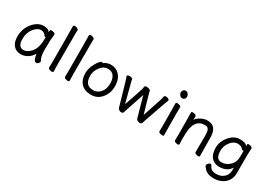

<svg xmlns="http://www.w3.org/2000/svg" viewBox="5 -1637 3814 2741"><g transform="rotate(30 1912.5 -266.0)"><path d="M219.7 -47.9Q261.7 -47.9 302.7 -79.1Q404.8 -152.8 404.8 -330.1L405.8 -365.2H397Q387.7 -365.2 382.8 -372.1Q354 -421.9 297.9 -421.9Q240.7 -421.9 185.3 -352.1Q129.9 -282.2 129.9 -180.2Q129.9 -47.9 219.7 -47.9ZM216.8 23.9Q140.6 23.9 95.2 -27.6Q49.8 -79.1 49.8 -174.8Q49.8 -301.8 127.7 -397Q205.6 -492.2 302.7 -492.2Q384.8 -492.2 406.7 -445.8V-475.1Q406.7 -491.2 431.6 -491.2Q451.7 -491.2 473.1 -483.2Q494.6 -475.1 494.6 -458Q481.9 -368.2 481.9 -194.8Q481.9 -91.8 515.6 -38.1Q519 -32.2 519 -24.9Q519 -16.1 503.9 1.5Q488.8 19 469.7 19Q423.8 19 410.6 -98.1Q382.8 -43.9 328.9 -10Q274.9 23.9 216.8 23.9Z M724.1 17.1Q705.1 17.1 684.6 8.1Q664.1 -1 664.1 -17.1L666 -105Q666 -609.9 663.1 -696.8Q663.1 -712.9 689 -712.9Q708 -712.9 728.5 -703.9Q749 -694.8 749 -679.2Q749 -658.2 748 -643.1Q747.1 -589.8 747.1 -105L750 1Q750 17.1 724.1 17.1Z M987.3 17.1Q968.3 17.1 947.8 8.1Q927.2 -1 927.2 -17.1L929.2 -105Q929.2 -609.9 926.3 -696.8Q926.3 -712.9 952.1 -712.9Q971.2 -712.9 991.7 -703.9Q1012.2 -694.8 1012.2 -679.2Q1012.2 -658.2 1011.2 -643.1Q1010.3 -589.8 1010.3 -105L1013.2 1Q1013.2 17.1 987.3 17.1Z M1368.2 -48.8Q1415.5 -48.8 1452.4 -74.5Q1489.3 -100.1 1511.7 -144.5Q1534.2 -189 1534.2 -257.8Q1534.2 -326.2 1503.2 -373Q1472.2 -419.9 1402.3 -419.9Q1332.5 -419.9 1281.5 -353.5Q1230.5 -287.1 1230.5 -208Q1230.5 -48.8 1368.2 -48.8ZM1374.5 23.9Q1265.1 23.9 1208.3 -38.6Q1151.4 -101.1 1151.4 -207Q1151.4 -289.1 1202.1 -377Q1222.2 -414.1 1243.2 -437Q1264.2 -460 1278.3 -460Q1291.5 -460 1296.4 -453.1Q1348.1 -492.2 1410.2 -492.2Q1472.2 -492.2 1517.6 -461.9Q1613.3 -398.9 1613.3 -245.1Q1613.3 -141.1 1550.3 -62Q1482.4 23.9 1374.5 23.9Z M2178.7 23.9Q2164.6 23.9 2149.4 17.1Q2120.6 4.9 2116.7 -20Q2115.7 -28.8 2024.4 -347.2Q1921.4 -43.9 1918.5 -31.5Q1915.5 -19 1908.7 2.4Q1901.9 23.9 1873.8 23.9Q1845.7 23.9 1826.7 2Q1818.8 -5.9 1815.4 -17.1L1705.6 -397Q1682.6 -459 1682.6 -461.9Q1682.6 -483.9 1723.6 -483.9Q1772.5 -483.9 1774.4 -458Q1776.9 -448.2 1778.8 -434.6Q1780.8 -420.9 1864.7 -104Q1970.7 -409.2 1972.2 -425Q1973.6 -440.9 1975.6 -452.1Q1978.5 -474.1 2005.9 -474.1Q2028.8 -474.1 2051.3 -466.1Q2073.7 -458 2075.7 -446.5Q2077.6 -435.1 2078.6 -424.6Q2079.6 -414.1 2171.4 -104L2272.5 -408.2Q2277.8 -421.9 2289.6 -475.1Q2293.5 -491.2 2316.4 -491.2Q2335.4 -491.2 2355 -482.7Q2374.5 -474.1 2374.5 -459Q2374.5 -455.1 2369.1 -442.6Q2363.8 -430.2 2346.7 -384.8Q2230.5 -55.2 2225.6 -37.6Q2220.7 -20 2215.8 -4.9Q2207.5 23.9 2178.7 23.9Z M2545.9 16.1Q2526.9 16.1 2504.9 7.6Q2482.9 -1 2482.9 -17.1L2484.9 -105Q2484.9 -368.2 2481.9 -475.1Q2481.9 -490.2 2505.9 -490.2Q2524.9 -490.2 2546.4 -481.7Q2567.9 -473.1 2567.9 -457L2565.9 -368.2Q2565.9 -105 2568.8 1Q2568.8 16.1 2545.9 16.1ZM2468.8 -649.9Q2468.8 -671.9 2482.7 -688Q2496.6 -704.1 2522 -704.1Q2545.9 -704.1 2562.7 -682.1Q2579.6 -660.2 2579.6 -638.2Q2579.6 -615.2 2565.2 -599.6Q2550.8 -584 2526.9 -584Q2502.9 -584 2485.8 -605.5Q2468.8 -627 2468.8 -649.9Z M3138.7 17.1Q3119.6 17.1 3099.1 8.5Q3078.6 0 3078.6 -17.1Q3080.6 -34.2 3080.6 -293Q3080.6 -351.1 3065.7 -384Q3050.8 -417 3004.9 -417Q2825.7 -417 2822.8 -162.1L2820.8 -97.2Q2820.8 -59.1 2823.7 1Q2823.7 17.1 2800.8 17.1Q2781.7 17.1 2761.2 8.5Q2740.7 0 2740.7 -17.1L2742.7 -115.2Q2742.7 -363.8 2739.7 -471.2Q2739.7 -486.8 2763.7 -486.8Q2781.7 -486.8 2802.2 -478.5Q2822.8 -470.2 2822.8 -453.1V-439Q2820.8 -411.1 2820.8 -397.9Q2842.8 -433.1 2895.3 -462.2Q2947.8 -491.2 3001 -491.2Q3096.7 -491.2 3131.8 -424.8Q3158.7 -377.9 3158.7 -296.9Q3158.7 -105 3161.6 1Q3161.6 17.1 3138.7 17.1Z M3466.3 -73.2Q3554.2 -73.2 3616.2 -142.1Q3659.2 -189.9 3662.6 -263.2Q3663.6 -290 3663.6 -372.1Q3663.6 -373 3651.6 -373Q3639.6 -373 3632.3 -380.9Q3603.5 -420.9 3538.6 -420.9Q3508.3 -420.9 3477.8 -402.8Q3447.3 -384.8 3425.3 -354Q3375.5 -289.1 3375.5 -211.9Q3375.5 -73.2 3466.3 -73.2ZM3486.3 181.2Q3416.5 181.2 3374 156.5Q3331.5 131.8 3303.2 87.9Q3299.3 82 3299.3 69.8Q3299.3 59.1 3316.4 40.5Q3333.5 22 3348.4 22Q3363.3 22 3369.6 36.1Q3386.2 75.2 3412.4 91.6Q3438.5 107.9 3488.5 107.9Q3538.6 107.9 3577.4 88.4Q3616.2 68.8 3639.4 33.4Q3662.6 -2 3662.6 -50.8V-97.2Q3603.5 -1 3474.6 -1Q3392.6 -1 3344 -54.9Q3295.4 -108.9 3295.4 -212.9Q3295.4 -316.9 3369.4 -404.5Q3443.4 -492.2 3539.3 -492.2Q3635.3 -492.2 3662.6 -446.8L3660.6 -475.1Q3660.6 -491.2 3684.6 -491.2Q3702.6 -491.2 3723.1 -482.7Q3743.7 -474.1 3743.7 -457Q3739.3 -380.9 3739.3 -357.9V-49.8Q3739.3 24.9 3704.3 76.4Q3669.4 127.9 3612.3 154.5Q3555.2 181.2 3486.3 181.2Z"/></g></svg>

Font: LXGW WenKai GB Screen
Style: Regular
Weight: 400
Designer: LXGW / Fontworks Inc.
Foundry: LXGW / Fontworks Inc.
Version: Version 1.321;February 19, 2024;FontCreator 14.0.0.2901 64-b